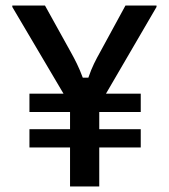

<svg xmlns="http://www.w3.org/2000/svg" viewBox="-20 -670 607 690"><path d="M85.8 -140V-205.8H231.7V-267.5H85.8V-333.3H208.3L24.2 -645V-650H141.7L235 -481.7Q245.8 -462.5 256.2 -441.2Q266.7 -420 277.5 -390.8H297.5Q307.5 -420 317.9 -441.2Q328.3 -462.5 339.2 -481.7L430.8 -650H542.5V-645L360.8 -333.3H485.8V-267.5H336.7V-205.8H485.8V-140H336.7V0H231.7V-140Z"/></svg>

Font: Familjen Grotesk GF Medium
Style: Regular
Weight: 500
Designer: Anders Wikstroem, Jonas Baeckman, Matilda Gysing, Kristian Moeller
Foundry: Familjen STHLM AB
Version: Version 2.000; Beta; Release 4; Build 6